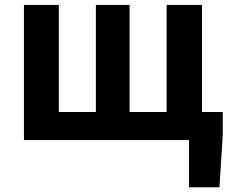

<svg xmlns="http://www.w3.org/2000/svg" viewBox="-20 -580 958 795"><path d="M816.4 -116.2H902.3V-19.5L888.7 195.3H762.7V0H79.1V-559.6H223.6V-116.2H377V-559.6H516.6V-116.2H669.9V-559.6H816.4Z"/></svg>

Font: Nasu
Style: Bold
Weight: 700
Designer: Ryoko NISHIZUKA (kana &amp; ideographs); Paul D. Hunt (Latin, Greek &amp; Cyrillic); Wenlong ZHANG (bopomofo); Sandoll C
Version: Version 2014.1215